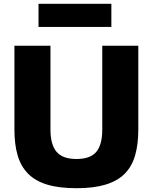

<svg xmlns="http://www.w3.org/2000/svg" viewBox="-20 -982 805 1012"><path d="M183 -962H567V-840H183ZM383 10Q291 10 228.5 -9Q166 -28 128 -66.5Q90 -105 73 -163Q56 -221 56 -299V-741H246V-299Q246 -220 278 -182Q310 -144 383 -144Q456 -144 487.5 -181.5Q519 -219 519 -299V-741H709V-299Q709 -221 692 -162.5Q675 -104 637 -66Q599 -28 536.5 -9Q474 10 383 10Z"/></svg>

Font: Encode Sans Narrow
Style: ExtraBold
Weight: 800
Designer: Pablo Impallari, Andres Torresi
Foundry: Pablo Impallari, Andres Torresi
Version: Version 1.000; ttfautohint (v1.00) -l 8 -r 50 -G 200 -x 14 -